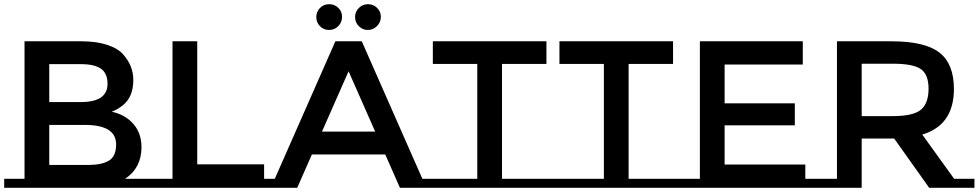

<svg xmlns="http://www.w3.org/2000/svg" viewBox="-20 -896 4669 916"><path d="M706 -43V0H0V-43H97V-699H369Q440 -699 491.5 -682Q543 -665 568 -636Q616 -582 616 -514Q616 -432 564 -392Q545 -378 538 -374.5Q531 -371 513 -363Q578 -349 616.5 -304.5Q655 -260 655 -194Q655 -95 577 -43ZM215 -109H400Q465 -109 499.5 -129.5Q534 -150 534 -207Q534 -300 385 -300H215ZM215 -409H365Q493 -409 493 -496Q493 -546 462 -568Q431 -590 366 -590H215Z M1337 -43V0H706V-43H803V-699H921V-112H1240V-43Z M2111 -43V0H1888L1818 -159H1468L1398 0H1175V-43H1291L1580 -699H1706L1995 -43ZM1770 -268 1643 -556 1516 -268ZM1550 -753Q1524 -753 1506.5 -771Q1489 -789 1489 -814.5Q1489 -840 1506.5 -858Q1524 -876 1550 -876Q1576 -876 1594 -858.5Q1612 -841 1612 -815.5Q1612 -790 1594 -771.5Q1576 -753 1550 -753ZM1735 -753Q1710 -753 1692 -771Q1674 -789 1674 -814.5Q1674 -840 1692 -858Q1710 -876 1735.5 -876Q1761 -876 1779 -858.5Q1797 -841 1797 -815.5Q1797 -790 1778.5 -771.5Q1760 -753 1735 -753Z M2618 -43V0H2014V-43H2257V-591H2045V-699H2587V-591H2375V-43Z M3222 -43V0H2618V-43H2861V-591H2649V-699H3191V-591H2979V-43Z M3319 -43V-699H3810V-588H3437V-403H3772V-298H3437V-111H3822V-43H3919V0H3222V-43Z M4629 -43V0H4413L4246 -235H4091V0H3876V-43H3973V-699H4233Q4393 -699 4462 -645Q4531 -591 4531 -472Q4531 -299 4380 -254L4532 -43ZM4241 -592H4091V-342H4238Q4338 -342 4374 -373Q4410 -404 4410 -472.5Q4410 -541 4373 -566.5Q4336 -592 4241 -592Z"/></svg>

Font: Montserrat Subrayada
Style: Regular
Weight: 400
Designer: Julieta Ulanovsky
Foundry: Julieta Ulanovsky
Version: Version 2.001